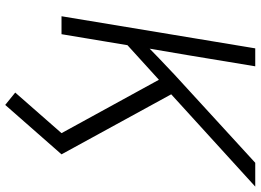

<svg xmlns="http://www.w3.org/2000/svg" viewBox="-149 -619 979 721"><g transform="rotate(90 340.5 -258.5)"><path d="M126 -226.1 136.7 -305.7Q168.5 -336.9 199 -366.2Q229.5 -395.5 260.3 -424.3Q291 -453.1 323.7 -482.4L591.3 -727.5H680.7L319.3 -398.4L314 -397ZM41 0 161.6 -727.5H229L187 -473.6L159.2 -310.1L154.3 -275.4L108.4 0ZM374 211.4 327.6 173.8 480 0 270.5 -382.3 322.3 -433.6 559.6 0Z"/></g></svg>

Font: Inter 24pt Light
Style: Italic
Weight: 300
Italic angle: -9.3988°
Designer: Rasmus Andersson
Foundry: rsms
Version: Version 4.001;git-66647c0bb